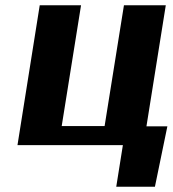

<svg xmlns="http://www.w3.org/2000/svg" viewBox="-20 -548 652 725"><path d="M46 0H444L419 157H565L612 -71H533L606 -528H448L375 -72H213L286 -528H130Z"/></svg>

Font: Aerodynamic
Style: BdObl
Weight: 500
Designer: Google
Version: Version 2.000980; 2014